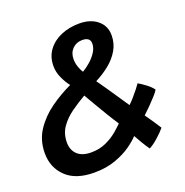

<svg xmlns="http://www.w3.org/2000/svg" viewBox="-134 -828 966 1002"><g transform="rotate(-20 349.0 -327.0)"><path d="M222.5 52Q119.5 52 66 0.2Q12.5 -51.5 12.5 -131Q12.5 -202 48.5 -256.8Q84.5 -311.5 141 -352Q197.5 -392.5 259 -421Q241 -443 225.8 -475.8Q210.5 -508.5 210.5 -543Q210.5 -594.5 238 -631.2Q265.5 -668 311.2 -687.2Q357 -706.5 412 -706.5Q474.5 -706.5 512.8 -675Q551 -643.5 551 -591.5Q551 -546 529.2 -509Q507.5 -472 471.8 -443.2Q436 -414.5 393.5 -393Q407 -374.5 428.8 -342.5Q450.5 -310.5 473.8 -276.2Q497 -242 514 -216.5Q525 -226 541.5 -244.8Q558 -263.5 572.5 -282Q587 -300.5 592.5 -309Q608 -300.5 633 -281.8Q658 -263 669.5 -246Q664.5 -236 646.8 -216.2Q629 -196.5 607.8 -175Q586.5 -153.5 570 -138.5Q585.5 -117.5 601.5 -93.2Q617.5 -69 630.5 -48.5Q613.5 -28 586 -3.5Q558.5 21 536 32.5Q523.5 15.5 507 -12Q490.5 -39.5 481.5 -56.5Q463.5 -36 427.5 -10.5Q391.5 15 339.8 33.5Q288 52 222.5 52ZM345.5 -463Q368 -476 390 -495.5Q412 -515 426.8 -538Q441.5 -561 441.5 -585Q441.5 -620 397.5 -620Q364.5 -620 343 -598Q321.5 -576 321.5 -541.5Q321.5 -519 328.8 -498Q336 -477 345.5 -463ZM243 -52.5Q289 -52.5 325.8 -69.5Q362.5 -86.5 388.5 -108.5Q414.5 -130.5 429 -145.5Q411.5 -171.5 389.2 -208Q367 -244.5 345.8 -281Q324.5 -317.5 309 -344Q268.5 -320.5 229.5 -292.8Q190.5 -265 165.2 -229Q140 -193 140 -144Q140 -102.5 166.2 -77.5Q192.5 -52.5 243 -52.5Z"/></g></svg>

Font: Grandstander SemiBold
Style: Italic
Weight: 600
Italic angle: -15°
Designer: Tyler Finck
Foundry: Etcetera Type Co
Version: Version 1.200; ttfautohint (v1.8.3)